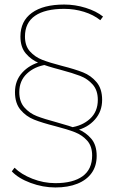

<svg xmlns="http://www.w3.org/2000/svg" viewBox="-20 -723 511 846"><path d="M32 32 44 16Q73 45 122.5 64.5Q172 84 224 84Q302 84 344 53.5Q386 23 386 -38Q386 -79 364 -103.5Q342 -128 310 -140.5Q278 -153 224 -167Q165 -182 130 -196Q95 -210 70.5 -239Q46 -268 46 -317Q46 -368 78 -403Q110 -438 160 -451L184 -438Q132 -430 98.5 -398.5Q65 -367 65 -317Q65 -275 87.5 -249.5Q110 -224 142 -211.5Q174 -199 230 -184Q289 -168 323.5 -154Q358 -140 382 -112Q406 -84 406 -36Q406 8 384 39Q362 70 321 86.5Q280 103 224 103Q169 103 115 83Q61 63 32 32ZM411 -283Q411 -325 388.5 -350.5Q366 -376 333.5 -388.5Q301 -401 245 -416Q187 -431 152.5 -445Q118 -459 94 -487Q70 -515 70 -562Q70 -630 120.5 -666.5Q171 -703 263 -703Q311 -703 357.5 -688.5Q404 -674 434 -650L422 -634Q392 -658 350 -671Q308 -684 263 -684Q179 -684 134.5 -653.5Q90 -623 90 -562Q90 -521 112 -496.5Q134 -472 166 -459.5Q198 -447 252 -433Q311 -418 346 -404Q381 -390 405.5 -361Q430 -332 430 -283Q430 -232 398 -196Q366 -160 315 -148L289 -161Q342 -168 376.5 -199.5Q411 -231 411 -283Z"/></svg>

Font: iiserrat Thin
Style: Regular
Weight: 100
Designer: Akira Ohta
Foundry: Akira Ohta
Version: Version 1.200;Glyphs 3.3.1 (3343)